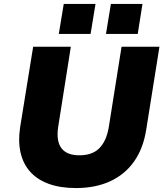

<svg xmlns="http://www.w3.org/2000/svg" viewBox="-20 -942 832 973"><path d="M365 11Q286 11 228 -10Q170 -31 134 -70.5Q98 -110 84.5 -167.5Q71 -225 82 -297L148 -705H339L275 -300Q264 -228 291 -191.5Q318 -155 382 -155Q448 -155 483.5 -191Q519 -227 531 -296L596 -705H788L721 -285Q706 -189 659 -123Q612 -57 537.5 -23Q463 11 365 11ZM517 -770 542 -922H702L678 -770ZM278 -770 303 -922H464L439 -770Z"/></svg>

Font: Nunito Sans 7pt Black
Style: Italic
Weight: 900
Italic angle: -9°
Version: Version 3.101;gftools[0.9.27]